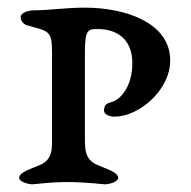

<svg xmlns="http://www.w3.org/2000/svg" viewBox="-20 -480 500 502"><path d="M202 -344C202 -404 211 -404 236 -404C282.9 -404 326 -380 326 -315C326 -256 297.1 -220 271 -213C260.4 -210.2 252 -207 252 -191C252 -181 265 -175 280 -175C342 -175 425 -243.1 425 -322C425 -422 305 -460 203 -460C150 -460 108 -453 69 -453C54 -453 34 -447 34 -435C34 -426 41 -417 50 -414C107 -398 116 -401 116 -344V-129C116 -92 119 -64 85 -49C63 -39 30 -30 30 -15C30 -5 52 1 63 2C70 2 109 -4 156 -4C204 -4 250 2 257 2C268 1 289 -5 289 -15C289 -30 256 -39 234 -49C200 -64 202 -92 202 -129Z"/></svg>

Font: EB Garamond SC 08
Style: Regular
Weight: 400
Version: Version 0.016